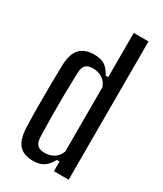

<svg xmlns="http://www.w3.org/2000/svg" viewBox="-202 -877 818 962"><g transform="rotate(30 207.5 -396.0)"><path d="M157.4 7.6Q102.7 7.6 75.9 -22.5Q49.2 -52.6 46.2 -121.6Q44.7 -161.4 44.2 -208Q43.7 -254.5 43.9 -302.1Q44.1 -349.8 44.7 -395.4Q45.2 -440.9 46.2 -478.4Q48.4 -548.7 77.5 -578.2Q106.7 -607.6 159.4 -607.6Q199.3 -607.6 221.7 -591.9Q244 -576.2 260.5 -544.1H275.2V-800H360.5V0H275.2V-56.3H259.5Q242.8 -24.6 220 -8.5Q197.1 7.6 157.4 7.6ZM187.8 -56.1Q217.5 -56.1 240.8 -70Q264 -83.9 275.2 -113.8V-486.6Q264 -516.4 240.8 -530.4Q217.5 -544.3 188.2 -544.3Q158.9 -544.3 145.8 -530.5Q132.7 -516.7 131.6 -486.5Q129.4 -424.6 128.6 -358.9Q127.8 -293.1 128.4 -231Q129 -168.9 130.8 -117.4Q131.9 -83.4 145.6 -69.8Q159.3 -56.1 187.8 -56.1Z"/></g></svg>

Font: Big Shoulders Thin
Style: Regular
Weight: 100
Version: Version 2.002